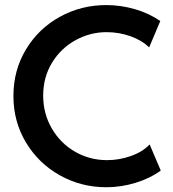

<svg xmlns="http://www.w3.org/2000/svg" viewBox="-20 -748 699 775"><path d="M34.2 -360.4Q34.2 -464.8 85 -548.8Q135.7 -632.8 221.7 -680.2Q307.6 -727.5 408.2 -727.5Q467.8 -727.5 524.9 -710.9Q582 -694.3 627 -663.1L582 -556.6Q552.7 -585.4 506.6 -601.8Q460.4 -618.2 410.2 -618.2Q343.8 -618.2 284.7 -585.7Q225.6 -553.2 189.9 -494.6Q154.3 -436 154.3 -362.3Q154.3 -289.6 189 -229.7Q223.6 -169.9 282.7 -135.7Q341.8 -101.6 412.1 -101.6Q461.4 -101.6 508.8 -118.4Q556.2 -135.3 584 -165L628.9 -59.6Q584.5 -27.3 526.4 -9.8Q468.3 7.8 409.2 7.8Q307.6 7.8 221.7 -40.3Q135.7 -88.4 85 -172.6Q34.2 -256.8 34.2 -360.4Z"/></svg>

Font: Reddit Sans Strawberry SemiBold
Style: Regular
Weight: 600
Designer: Stephen Hutchings
Foundry: Reddit
Version: Version 1.013